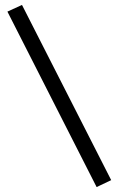

<svg xmlns="http://www.w3.org/2000/svg" viewBox="-20 -743 479 777"><path d="M10 -696 69 -723 430 -14 371 14Z"/></svg>

Font: Cinzel Decorative Black
Style: Regular
Weight: 900
Designer: Natanael Gama
Version: Version 1.001;PS 001.001;hotconv 1.0.56;makeotf.lib2.0.21325